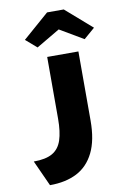

<svg xmlns="http://www.w3.org/2000/svg" viewBox="-106 -855 760 1133"><g transform="rotate(-10 273.5 -288.5)"><path d="M99 215 29 61Q101 61 141 38Q181 15 197.5 -34.5Q214 -84 214 -163V-533H401V-119Q401 -2 364.5 72Q328 146 261 180.5Q194 215 99 215ZM168 -598 102 -655 259 -792H359L516 -655L450 -598L294 -690H324Z"/></g></svg>

Font: Lexend Tera ExtraBold
Style: Regular
Weight: 800
Designer: Bonnie Shaver-Troup, Thomas Jockin
Foundry: Lexend
Version: Version 1.007